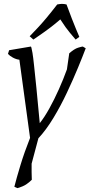

<svg xmlns="http://www.w3.org/2000/svg" viewBox="-20 -708 462 990"><path d="M70 262 54 255Q65 211 85.5 143.5Q106 76 135 3L80 -400Q63 -402 46.5 -411Q30 -420 21 -430L27 -449L139 -468Q140 -468 142 -462Q144 -456 147.5 -435Q151 -414 155.5 -371.5Q160 -329 167.5 -256.5Q175 -184 185 -73Q209 -103 234.5 -149Q260 -195 283.5 -247.5Q307 -300 325 -350Q332 -394 337 -433Q363 -456 382.5 -462Q402 -468 407 -468L422 -459Q407 -419 382 -358.5Q357 -298 325 -230Q293 -162 255.5 -100Q218 -38 178 5L143 136Q143 158 143 179Q143 200 144 219Q118 244 97 252.5Q76 261 70 262ZM152 -504 133 -521Q133 -521 173.5 -563.5Q214 -606 275 -685Q281 -686 287 -687Q293 -688 299 -688Q311 -688 323 -685Q354 -601 371.5 -559.5Q389 -518 389 -518L370 -504Q361 -515 340.5 -539Q320 -563 291 -608Q266 -586 237.5 -564.5Q209 -543 185.5 -527Q162 -511 152 -504Z"/></svg>

Font: Mate
Style: Italic
Weight: 400
Italic angle: -10.8°
Designer: Eduardo Rodriguez Tunni
Foundry: Eduardo Rodriguez Tunni
Version: Version 1.003; ttfautohint (v1.8.4.7-5d5b);gftools[0.9.24]